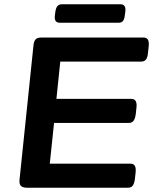

<svg xmlns="http://www.w3.org/2000/svg" viewBox="-20 -875 714 895"><path d="M105 0Q85 0 77 -9Q69 -18 71 -37L136 -663Q138 -682 145.5 -691Q153 -700 173 -700H650Q678 -700 673 -658L670 -630Q668 -607 660.5 -597.5Q653 -588 638 -588H261L243 -414H593Q621 -414 616 -372L613 -344Q610 -322 602.5 -312Q595 -302 581 -302H232L212 -112H589Q617 -112 612 -70L609 -42Q606 -19 598.5 -9.5Q591 0 577 0ZM258 -769Q231 -769 236 -805L238 -819Q242 -855 267 -855H542Q569 -855 564 -819L562 -805Q560 -786 553.5 -777.5Q547 -769 533 -769Z"/></svg>

Font: Asap Expanded Expanded SemiBold
Style: Italic
Weight: 600
Width: 7
Italic angle: -6°
Designer: Pablo Cosgaya
Foundry: Omnibus-Type
Version: Version 3.001; ttfautohint (v1.8.4.7-5d5b)